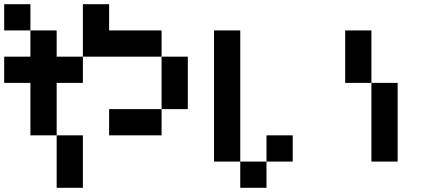

<svg xmlns="http://www.w3.org/2000/svg" viewBox="-20 -895 2040 915"><path d="M0 -500V-625H125V-750H250V-625H375V-500H250V-250H125V-500ZM0 -750V-875H125V-750ZM250 -250H375V0H250ZM500 -250V-375H750V-250ZM500 -875V-750H750V-625H375V-875ZM750 -625H875V-375H750Z M1000 -125V-750H1125V-125ZM1125 -125H1250V0H1125ZM1250 -125V-250H1375V-125ZM1625 -500V-750H1750V-500ZM1750 -125V-500H1875V-125Z"/></svg>

Font: Galmuri7 Regular
Style: Regular
Weight: 400
Designer: Lee Minseo (quiple)
Version: Version 2.399;hotconv 1.1.1;makeotfexe 2.6.0 DEVELOPMENT